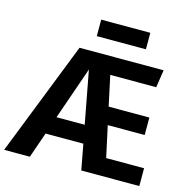

<svg xmlns="http://www.w3.org/2000/svg" viewBox="-144 -1004 1107 1125"><g transform="rotate(15 409.0 -442.0)"><path d="M630 -884V-784H332V-884ZM570 -108H800V0H448L419 -155H190L136 0H-20L252 -692H762L746 -585H467L506 -403H753V-297H529ZM227 -264H398L338 -583Z"/></g></svg>

Font: FiraGO SemiBold
Style: Regular
Weight: 600
Designer: bBox Type
Foundry: bBox Type GmbH
Version: Version 1.001;PS 001.001;hotconv 1.0.88;makeotf.lib2.5.64775